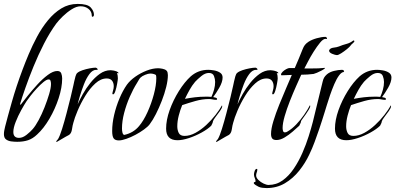

<svg xmlns="http://www.w3.org/2000/svg" viewBox="-20 -711 2016 979"><path d="M68 12Q53 12 37.5 10Q22 8 11 0Q0 -8 0 -27Q0 -37 2 -46.5Q4 -56 6 -65Q18 -112 40.5 -191.5Q63 -271 95 -356Q108 -391 126.5 -435Q145 -479 169 -524Q193 -569 224 -607Q255 -645 292.5 -668Q330 -691 376 -691Q426 -691 442.5 -673Q459 -655 459 -636Q459 -628 453.5 -626Q448 -624 448 -631Q448 -652 431.5 -665.5Q415 -679 391 -679Q370 -679 345.5 -663.5Q321 -648 300 -627.5Q279 -607 267 -591Q234 -546 204.5 -488.5Q175 -431 151 -372Q127 -313 109.5 -263Q92 -213 83 -183V-179Q83 -177 84 -176L87 -179Q99 -195 121.5 -223Q144 -251 170.5 -280Q197 -309 224 -329Q251 -349 272 -349Q288 -349 292.5 -336.5Q297 -324 297 -311Q297 -265 279 -210Q261 -155 232 -105.5Q203 -56 169 -25Q147 -4 123 4Q99 12 68 12ZM77 -8Q96 -8 116 -24Q136 -40 147 -53Q161 -69 177 -98.5Q193 -128 207 -163.5Q221 -199 230.5 -231Q240 -263 240 -283Q240 -290 238 -298Q236 -306 228 -306Q218 -306 201.5 -292.5Q185 -279 167.5 -260Q150 -241 136 -223Q122 -205 116 -196Q104 -178 88 -149Q72 -120 60 -89.5Q48 -59 48 -38Q48 -8 77 -8Z M269 13Q267 13 267 12Q267 8 270.5 4.5Q274 1 276 -2Q285 -17 296.5 -53.5Q308 -90 319.5 -134Q331 -178 340.5 -216.5Q350 -255 354 -275Q356 -283 358.5 -296Q361 -309 365 -322Q369 -335 374 -339Q383 -347 401 -353Q419 -359 437.5 -362.5Q456 -366 468 -366Q470 -366 473 -364Q476 -362 477 -360L478 -357Q477 -354 475 -354.5Q473 -355 471 -355Q452 -355 436 -333.5Q420 -312 408 -281Q396 -250 387.5 -221.5Q379 -193 376 -179Q386 -202 402.5 -231.5Q419 -261 441 -288.5Q463 -316 489 -334.5Q515 -353 544 -353Q548 -353 557.5 -351.5Q567 -350 575.5 -346.5Q584 -343 584 -338L583 -337H582L576 -339Q579 -332 580 -325Q581 -318 581 -311Q581 -305 577.5 -285Q574 -265 568.5 -247.5Q563 -230 557 -230Q553 -230 553 -233Q553 -238 556.5 -249.5Q560 -261 560 -271Q560 -289 551 -300Q542 -311 524 -311Q494 -311 466 -285.5Q438 -260 415 -222.5Q392 -185 376 -147Q360 -109 354 -85Q350 -72 347 -51.5Q344 -31 332 -23Q329 -22 313.5 -13Q298 -4 283.5 4.5Q269 13 269 13Z M586 5Q567 5 559.5 -5.5Q552 -16 552 -43Q552 -82 562 -125Q572 -168 589 -208.5Q606 -249 627 -279Q643 -301 670 -320Q697 -339 728 -351Q759 -363 786 -363Q795 -363 808 -360.5Q821 -358 828 -352Q833 -348 834.5 -341Q836 -334 836 -328Q836 -302 827.5 -267.5Q819 -233 805 -197Q791 -161 775 -129.5Q759 -98 743 -77Q734 -65 714 -50.5Q694 -36 670.5 -23.5Q647 -11 624 -3Q601 5 586 5ZM613 -23Q660 -33 689 -68Q712 -95 732 -139Q752 -183 764.5 -230Q777 -277 777 -312Q777 -315 776.5 -322Q776 -329 773 -330Q761 -336 746 -336Q736 -336 720 -329.5Q704 -323 696 -315Q691 -310 686.5 -301.5Q682 -293 678 -287Q659 -257 641.5 -217Q624 -177 613 -135Q602 -93 602 -56Q602 -44 604.5 -34.5Q607 -25 613 -23Z M885 4Q827 4 827 -55Q827 -99 845 -149.5Q863 -200 892 -246.5Q921 -293 953 -322Q991 -355 1042 -355Q1054 -355 1071.5 -352Q1089 -349 1102 -340.5Q1115 -332 1115 -316Q1115 -293 1098 -263.5Q1081 -234 1067 -216Q1072 -215 1079.5 -213Q1087 -211 1087 -205Q1087 -202 1082 -202Q1073 -202 1064 -204Q1055 -206 1046 -206Q1012 -206 976.5 -196Q941 -186 909 -175Q899 -151 891.5 -122Q884 -93 884 -67Q884 -48 891.5 -33Q899 -18 921 -18Q948 -18 976.5 -33.5Q1005 -49 1031.5 -73.5Q1058 -98 1079 -125Q1100 -152 1112 -174Q1113 -173 1113 -170Q1113 -161 1102 -145.5Q1091 -130 1079.5 -115Q1068 -100 1066 -93Q1065 -86 1062.5 -81Q1060 -76 1057 -70Q1040 -53 1008.5 -35.5Q977 -18 943.5 -7Q910 4 885 4ZM923 -207Q949 -212 974.5 -215Q1000 -218 1026 -218Q1034 -218 1042 -218Q1050 -218 1058 -217Q1066 -234 1071.5 -254Q1077 -274 1077 -293Q1077 -308 1071 -323.5Q1065 -339 1045 -339Q1026 -339 1006.5 -323Q987 -307 975 -294Q959 -275 946.5 -252.5Q934 -230 923 -207Z M1084 13Q1082 13 1082 12Q1082 8 1085.5 4.5Q1089 1 1091 -2Q1100 -17 1111.5 -53.5Q1123 -90 1134.5 -134Q1146 -178 1155.5 -216.5Q1165 -255 1169 -275Q1171 -283 1173.5 -296Q1176 -309 1180 -322Q1184 -335 1189 -339Q1198 -347 1216 -353Q1234 -359 1252.5 -362.5Q1271 -366 1283 -366Q1285 -366 1288 -364Q1291 -362 1292 -360L1293 -357Q1292 -354 1290 -354.5Q1288 -355 1286 -355Q1267 -355 1251 -333.5Q1235 -312 1223 -281Q1211 -250 1202.5 -221.5Q1194 -193 1191 -179Q1201 -202 1217.5 -231.5Q1234 -261 1256 -288.5Q1278 -316 1304 -334.5Q1330 -353 1359 -353Q1363 -353 1372.5 -351.5Q1382 -350 1390.5 -346.5Q1399 -343 1399 -338L1398 -337H1397L1391 -339Q1394 -332 1395 -325Q1396 -318 1396 -311Q1396 -305 1392.5 -285Q1389 -265 1383.5 -247.5Q1378 -230 1372 -230Q1368 -230 1368 -233Q1368 -238 1371.5 -249.5Q1375 -261 1375 -271Q1375 -289 1366 -300Q1357 -311 1339 -311Q1309 -311 1281 -285.5Q1253 -260 1230 -222.5Q1207 -185 1191 -147Q1175 -109 1169 -85Q1165 -72 1162 -51.5Q1159 -31 1147 -23Q1144 -22 1128.5 -13Q1113 -4 1098.5 4.5Q1084 13 1084 13Z M1390 3Q1374 3 1368 -5Q1362 -13 1362 -28Q1362 -54 1374 -93.5Q1386 -133 1404 -177.5Q1422 -222 1439.5 -262.5Q1457 -303 1468 -329Q1455 -328 1442 -328Q1429 -328 1415 -327Q1413 -329 1413 -331Q1413 -337 1421 -345Q1429 -353 1439.5 -358.5Q1450 -364 1455 -364H1483Q1493 -388 1503.5 -412Q1514 -436 1523 -460Q1528 -473 1534.5 -481.5Q1541 -490 1553 -498Q1570 -509 1595 -516Q1620 -523 1639 -523Q1641 -523 1643.5 -521Q1646 -519 1647 -518V-514Q1647 -511 1644.5 -512Q1642 -513 1640 -513Q1628 -513 1612 -493.5Q1596 -474 1579 -447Q1562 -420 1549.5 -395.5Q1537 -371 1532 -362H1572Q1588 -362 1604 -362.5Q1620 -363 1636 -365L1637 -363Q1636 -363 1636 -362Q1636 -361 1635 -361Q1632 -358 1620 -351.5Q1608 -345 1596 -340Q1584 -335 1579 -334Q1563 -332 1547.5 -331Q1532 -330 1516 -330Q1506 -308 1490 -272Q1474 -236 1458 -195.5Q1442 -155 1431.5 -118.5Q1421 -82 1421 -58Q1421 -52 1423 -44Q1425 -36 1433 -36Q1440 -36 1447 -41Q1469 -54 1490.5 -76.5Q1512 -99 1530.5 -125.5Q1549 -152 1560 -174Q1562 -173 1562 -170Q1562 -164 1555 -152.5Q1548 -141 1539 -128Q1530 -115 1522.5 -105Q1515 -95 1515 -93Q1514 -85 1511.5 -81.5Q1509 -78 1506 -70Q1493 -58 1473 -40.5Q1453 -23 1431 -10Q1409 3 1390 3Z M1698 -430Q1690 -430 1674 -436.5Q1658 -443 1658 -453Q1658 -455 1659 -456Q1664 -466 1681 -468Q1698 -470 1708 -474Q1727 -482 1746.5 -487Q1766 -492 1782 -505Q1784 -504 1785.5 -503.5Q1787 -503 1787 -501Q1787 -497 1778.5 -490Q1770 -483 1767 -478Q1763 -472 1749 -460.5Q1735 -449 1720 -439.5Q1705 -430 1698 -430ZM1339 248Q1329 248 1317.5 246.5Q1306 245 1298 241Q1294 239 1284 233Q1274 227 1274 222Q1274 217 1278.5 217.5Q1283 218 1283 212Q1283 205 1279 196.5Q1275 188 1275 178Q1275 172 1278.5 161Q1282 150 1290 150Q1292 150 1292 154Q1292 161 1289 168.5Q1286 176 1286 184Q1286 195 1297.5 206.5Q1309 218 1324 225Q1339 232 1349 232Q1389 232 1421 209Q1453 186 1478 149Q1503 112 1522 68.5Q1541 25 1554 -16.5Q1567 -58 1575 -89Q1588 -140 1600 -191.5Q1612 -243 1625 -294Q1628 -307 1632.5 -315Q1637 -323 1647 -332Q1661 -344 1683.5 -349.5Q1706 -355 1724 -355Q1726 -355 1729.5 -354Q1733 -353 1733 -350Q1733 -346 1734.5 -345Q1736 -344 1734 -344Q1722 -344 1709 -326.5Q1696 -309 1684.5 -282Q1673 -255 1663 -226Q1653 -197 1646 -173.5Q1639 -150 1636 -141Q1629 -119 1622 -96.5Q1615 -74 1607 -51Q1596 -19 1584 13.5Q1572 46 1557 77Q1537 120 1505.5 159.5Q1474 199 1432.5 223.5Q1391 248 1339 248Z M1746 4Q1688 4 1688 -55Q1688 -99 1706 -149.5Q1724 -200 1753 -246.5Q1782 -293 1814 -322Q1852 -355 1903 -355Q1915 -355 1932.5 -352Q1950 -349 1963 -340.5Q1976 -332 1976 -316Q1976 -293 1959 -263.5Q1942 -234 1928 -216Q1933 -215 1940.5 -213Q1948 -211 1948 -205Q1948 -202 1943 -202Q1934 -202 1925 -204Q1916 -206 1907 -206Q1873 -206 1837.5 -196Q1802 -186 1770 -175Q1760 -151 1752.5 -122Q1745 -93 1745 -67Q1745 -48 1752.5 -33Q1760 -18 1782 -18Q1809 -18 1837.5 -33.5Q1866 -49 1892.5 -73.5Q1919 -98 1940 -125Q1961 -152 1973 -174Q1974 -173 1974 -170Q1974 -161 1963 -145.5Q1952 -130 1940.5 -115Q1929 -100 1927 -93Q1926 -86 1923.5 -81Q1921 -76 1918 -70Q1901 -53 1869.5 -35.5Q1838 -18 1804.5 -7Q1771 4 1746 4ZM1784 -207Q1810 -212 1835.5 -215Q1861 -218 1887 -218Q1895 -218 1903 -218Q1911 -218 1919 -217Q1927 -234 1932.5 -254Q1938 -274 1938 -293Q1938 -308 1932 -323.5Q1926 -339 1906 -339Q1887 -339 1867.5 -323Q1848 -307 1836 -294Q1820 -275 1807.5 -252.5Q1795 -230 1784 -207Z"/></svg>

Font: Beau Rivage
Style: Regular
Weight: 400
Designer: Robert E. Leuschke
Foundry: Robert E. Leuschke
Version: Version 1.010; ttfautohint (v1.8.3)